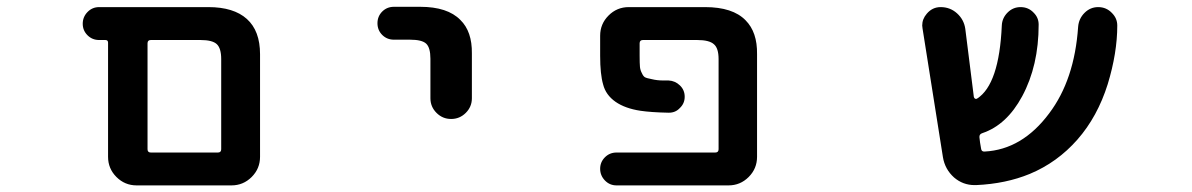

<svg xmlns="http://www.w3.org/2000/svg" viewBox="-20 -569 3540 570"><path d="M385.7 -18.6Q350.6 -18.6 325.7 -43.5Q300.8 -68.4 300.8 -103.5V-442.4Q300.8 -450.2 293 -450.2H274.4Q253.9 -450.2 239.7 -464.4Q225.6 -478.5 225.6 -498.5Q225.6 -518.6 239.7 -533.2Q253.9 -547.9 274.4 -547.9H598.6Q673.8 -547.9 712.9 -512.7Q752 -477.5 752 -408.2V-103.5Q752 -68.4 727.1 -43.5Q702.1 -18.6 667 -18.6ZM627 -116.2Q636.7 -116.2 636.7 -126V-393.6Q636.7 -425.8 623.5 -438Q610.4 -450.2 575.2 -450.2H427.7Q418 -450.2 418 -440.4V-126Q418 -116.2 427.7 -116.2Z M1257.8 -277.3V-394.5Q1257.8 -427.7 1245.1 -439.5Q1232.4 -451.2 1197.3 -451.2H1149.4Q1128.9 -451.2 1114.7 -465.3Q1100.6 -479.5 1100.6 -500Q1100.6 -520.5 1114.7 -534.7Q1128.9 -548.8 1149.4 -548.8H1227.5Q1308.6 -548.8 1346.7 -509.8Q1381.8 -475.6 1380.9 -410.2V-277.3Q1380.9 -252 1362.8 -233.9Q1344.7 -215.8 1319.3 -215.8Q1293.9 -215.8 1275.9 -233.9Q1257.8 -252 1257.8 -277.3Z M1810.5 -18.6Q1790 -18.6 1775.9 -33.2Q1761.7 -47.9 1761.7 -67.9Q1761.7 -87.9 1775.9 -102.1Q1790 -116.2 1810.5 -116.2H2103.5Q2113.3 -116.2 2113.3 -126V-393.6Q2113.3 -425.8 2099.6 -437.5Q2085.9 -450.2 2049.8 -450.2H1888.7Q1878.9 -450.2 1878.9 -440.4V-403.3Q1878.9 -380.9 1879.9 -370.1Q1880.9 -360.4 1885.7 -351.6Q1889.6 -342.8 1894.5 -339.8Q1899.4 -336.9 1915 -334Q1930.7 -330.1 1948.2 -330.1Q1955.1 -330.1 1964.8 -330.1Q1984.4 -329.1 1998.5 -315.4Q2012.7 -301.8 2012.7 -281.7Q2012.7 -261.7 1998 -248Q1985.4 -234.4 1965.8 -234.4Q1965.8 -234.4 1964.8 -234.4Q1913.1 -235.4 1880.9 -240.2Q1835.9 -247.1 1807.6 -266.6Q1778.3 -287.1 1770.5 -318.4Q1761.7 -348.6 1761.7 -403.3V-462.9Q1761.7 -498 1786.6 -522.9Q1811.5 -547.9 1846.7 -547.9H2073.2Q2155.3 -547.9 2193.4 -508.8Q2228.5 -473.6 2227.5 -408.2V-103.5Q2227.5 -68.4 2202.6 -43.5Q2177.7 -18.6 2142.6 -18.6Z M2877.9 -19.5Q2875 -19.5 2873 -19.5Q2838.9 -19.5 2812.5 -42Q2785.2 -66.4 2779.3 -102.5L2718.8 -484.4Q2717.8 -489.3 2717.8 -493.2Q2717.8 -512.7 2731.4 -528.3Q2748 -547.9 2772.5 -547.9Q2800.8 -547.9 2821.3 -529.3Q2841.8 -510.7 2845.7 -483.4L2871.1 -281.2Q2872.1 -277.3 2875 -275.9Q2877.9 -274.4 2880.9 -276.4Q2946.3 -318.4 2954.1 -493.2Q2955.1 -515.6 2971.2 -531.7Q2987.3 -547.9 3009.8 -547.9Q3033.2 -547.9 3048.8 -531.2Q3063.5 -516.6 3063.5 -496.1Q3063.5 -374 3014.6 -283.2Q2968.8 -198.2 2896.5 -173.8Q2886.7 -170.9 2887.7 -161.1Q2888.7 -154.3 2889.6 -145.5Q2891.6 -134.8 2892.6 -127.9Q2893.6 -118.2 2903.3 -119.1Q3014.6 -125 3094.7 -232.4Q3169.9 -332 3180.7 -489.3Q3182.6 -513.7 3199.7 -530.8Q3216.8 -547.9 3240.2 -547.9Q3264.6 -547.9 3281.2 -530.3Q3296.9 -514.6 3296.9 -493.2Q3296.9 -412.1 3268.6 -319.3Q3238.3 -222.7 3178.7 -154.8Q3119.1 -86.9 3037.1 -52.7Q2965.8 -23.4 2877.9 -19.5Z"/></svg>

Font: Rounded-X Mgen+ 2m medium
Style: Regular
Weight: 500
Designer: [Source Han Sans]
Ryoko NISHIZUKA  (kana & ideographs); Paul D. Hunt (Latin, Greek & Cyrillic); Wenlong ZHANG  (bopomofo
Version: Version 1.059.20150602